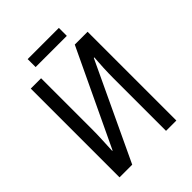

<svg xmlns="http://www.w3.org/2000/svg" viewBox="-236 -968 1092 1092"><g transform="rotate(-45 309.5 -422.5)"><path d="M77 -714H160V-297Q160 -280 159.5 -261Q159 -242 158 -221Q157 -200 156 -178.5Q155 -157 154 -136H157L431 -714H534V0H451V-422Q451 -441 451.5 -462.5Q452 -484 453 -505Q454 -526 455.5 -546.5Q457 -567 458 -584H454L179 0H77ZM434 -845V-781H183V-845Z"/></g></svg>

Font: Noto Sans Display Condensed
Style: Regular
Weight: 400
Width: 3
Designer: Monotype Design Team
Foundry: Monotype Imaging Inc.
Version: Version 2.003